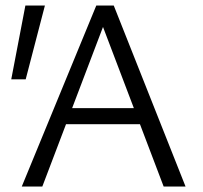

<svg xmlns="http://www.w3.org/2000/svg" viewBox="-20 -678 737 698"><path d="M574.9 0 340.2 -617.5H368.7L133.9 0H59.2L330.1 -658H393.5L654.5 0ZM178 -226.5 199.5 -285H495.7L526.9 -226.5ZM73.4 -389.6H20.9L72.3 -658H143.3Z"/></svg>

Font: Ysabeau
Style: Bold
Weight: 700
Designer: Christian Thalmann (Catharsis Fonts)
Version: Version 2.000;gftools[0.9.27.dev2+g8671c4b]